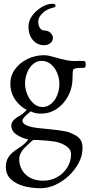

<svg xmlns="http://www.w3.org/2000/svg" viewBox="-20 -709 475 1019"><path d="M183 -596Q183 -575 191.5 -561Q200 -547 218 -547Q235 -547 248 -534.5Q261 -522 261 -507Q261 -492 247.5 -480.5Q234 -469 214 -469Q178 -469 154.5 -496.5Q131 -524 131 -568Q131 -598 150.5 -625Q170 -652 199 -670Q228 -688 255 -689H257Q275 -689 275 -679Q275 -671 261 -668Q228 -661 205.5 -639Q183 -617 183 -596ZM405 -386Q417 -386 426 -385Q435 -384 435 -367Q435 -349 426 -349Q390 -349 384 -347Q378 -345 376 -344Q372 -342 369 -341Q365 -332 365 -295Q365 -245 343 -202Q321 -159 283 -132.5Q245 -106 197 -106Q166 -106 143 -118Q99 -83 99 -69Q99 -37 195 -28Q327 -16 348 -6Q363 0 379.5 8.5Q396 17 407 32.5Q418 48 418 77Q418 117 398 155Q378 193 345.5 223.5Q313 254 274 272Q235 290 197 290Q146 290 104 278Q62 266 36.5 241Q11 216 11 176Q11 145 26.5 122.5Q42 100 79 77Q114 55 130 31Q96 24 68 5.5Q40 -13 40 -44Q40 -63 63 -81Q70 -87 82 -93Q109 -109 122 -127Q109 -130 84 -153Q35 -199 35 -264Q35 -308 60 -342Q85 -376 126 -396Q167 -416 213 -416Q226 -416 240.5 -413Q255 -410 272 -405Q337 -385 373 -385ZM295 -264Q295 -296 282.5 -324Q270 -352 249 -369Q228 -386 201 -386Q175 -386 155 -368.5Q135 -351 124 -323.5Q113 -296 113 -266Q113 -236 125 -207.5Q137 -179 158 -160Q179 -141 205 -141Q231 -141 251.5 -158Q272 -175 283.5 -203.5Q295 -232 295 -264ZM82 134Q82 185 116.5 217.5Q151 250 210 250Q250 250 283 231.5Q316 213 336.5 181Q357 149 357 109Q357 84 332.5 67Q308 50 274 43Q239 37 179 34H156Q150 38 137.5 49.5Q125 61 106 80Q82 108 82 134Z"/></svg>

Font: Benne
Style: Regular
Weight: 400
Designer: John-Daniel Harrington
Version: Version 1.001